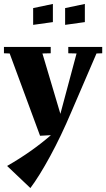

<svg xmlns="http://www.w3.org/2000/svg" viewBox="-28 -688 538 973"><path d="M490 -450V-418L461 -417L334 -122Q282 1 226.5 103Q171 205 126 265L8 153Q132 82 230 -3L175 0L21 -417L-8 -418V-450H229V-418L187 -417L278 -111L360 -417L318 -418V-450ZM140 -647 240 -668V-576L140 -562ZM302 -647 402 -668V-576L302 -562Z"/></svg>

Font: Rakkas
Style: Regular
Weight: 400
Designer: Zeynep Akay
Foundry: Zeynep Akay
Version: Version 2.000